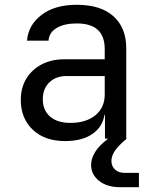

<svg xmlns="http://www.w3.org/2000/svg" viewBox="-20 -580 640 803"><path d="M252 10Q167 10 117 -37.5Q67 -85 67 -162Q67 -213 90 -251Q113 -289 154 -310.5Q195 -332 248 -332H418V-375Q418 -482 301 -482Q249 -482 217 -463Q185 -444 183 -410H93Q98 -475 153.5 -517.5Q209 -560 301 -560Q401 -560 454.5 -512Q508 -464 508 -378V0H510Q476 28 461 50Q446 72 446 93Q446 115 461 129Q476 143 501 143H561V203H483Q428 203 394.5 176.5Q361 150 361 110Q361 84 377 57Q393 30 432 0H419V-100H417Q409 -49 366 -19.5Q323 10 252 10ZM274 -66Q340 -66 379 -98Q418 -130 418 -185V-262H258Q214 -262 186.5 -235.5Q159 -209 159 -165Q159 -119 189.5 -92.5Q220 -66 274 -66Z"/></svg>

Font: JetBrainsMono NFM
Style: Regular
Weight: 400
Monospace: yes
Designer: Philipp Nurullin, Konstantin Bulenkov
Foundry: JetBrains
Version: Version 2.304; ttfautohint (v1.8.4.7-5d5b);Nerd Fonts 3.3.0